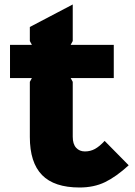

<svg xmlns="http://www.w3.org/2000/svg" viewBox="-20 -831 605 861"><path d="M449.2 -199.2 557.1 -89.8Q500.5 -38.1 450.9 -14.2Q401.4 9.8 336.9 9.8Q223.1 9.8 168.5 -46.1Q113.8 -102.1 113.8 -216.8V-463.9L123 -481H24.9V-629.9H123L113.8 -647V-710L306.2 -811V-647L296.9 -629.9H490.2V-481H296.9L306.2 -463.9V-217.8Q306.2 -185.1 321.3 -168.5Q336.4 -151.9 360.8 -151.9Q385.3 -151.9 405.8 -163.1Q426.3 -174.3 449.2 -199.2Z"/></svg>

Font: Sinkin Sans 800 Black
Style: Regular
Weight: 900
Designer: Keith Bates
Foundry: K-Type
Version: Sinkin Sans (version 1.0)  by Keith Bates   •   © 2014   www